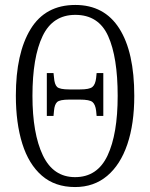

<svg xmlns="http://www.w3.org/2000/svg" viewBox="-20 -745 607 775"><path d="M283 10Q202 10 149 -36Q96 -82 70 -165Q44 -248 44 -359Q44 -530 103.5 -627.5Q163 -725 284 -725Q401 -725 461.5 -630Q522 -535 522 -358Q522 -245 494 -162.5Q466 -80 412.5 -35Q359 10 283 10ZM283 -30Q373 -30 414 -117Q455 -204 455 -358Q455 -514 416.5 -599.5Q378 -685 284 -685Q193 -685 152 -599.5Q111 -514 111 -358Q111 -206 153 -118Q195 -30 283 -30ZM169 -277V-450H196L198 -432Q200 -404 210.5 -394Q221 -384 260 -384H303Q341 -384 353 -394Q365 -404 368 -430L370 -450H397V-277H370L368 -298Q365 -323 353.5 -333Q342 -343 302 -343H260Q221 -343 210.5 -333Q200 -323 198 -298L196 -277Z"/></svg>

Font: Noto Serif ExtraCondensed Light
Style: Regular
Weight: 300
Width: 2
Designer: Monotype Design Team
Foundry: Monotype Imaging Inc.
Version: Version 2.014; ttfautohint (v1.8.4.7-5d5b)